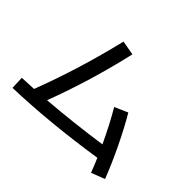

<svg xmlns="http://www.w3.org/2000/svg" viewBox="-150 -933 1163 1163"><g transform="rotate(45 432.0 -351.5)"><path d="M136.2 -116.2Q243.2 -396 316.4 -702.1L409.2 -685.5Q343.8 -397.9 240.2 -123.5Q440.4 -139.2 666.5 -171.4Q609.9 -292 556.6 -381.8L640.6 -418.9Q688 -339.4 738.3 -235.1Q788.6 -130.9 826.2 -34.2L739.3 -1Q724.6 -40 702.1 -92.3Q344.7 -37.6 39.1 -28.3L36.1 -111.3Z"/></g></svg>

Font: Pretendard GOV Medium
Style: Regular
Weight: 500
Designer: Base glyphs from Inter by Rasmus Andersson; Hangeul glyphs from Noto Sans CJK(Source Han Sans) by Jang Soo-young and Kan
Foundry: Kil Hyung-jin
Version: Version 1.309